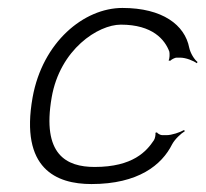

<svg xmlns="http://www.w3.org/2000/svg" viewBox="-20 -452 517 483"><path d="M62 -207C30 -27 122 11 210 11C328 11 387 -37 413 -89C420 -102 435 -116 445 -122L443 -125C433 -119 412 -112 399 -112H388C384 -112 376 -116 375 -119L371 -118C372 -114 370 -103 367 -99C349 -72 315 -32 218 -32C147 -32 85 -63 110 -207C131 -328 227 -390 284 -390C364 -390 395 -352 406 -322C407 -317 407 -304 404 -300L408 -299C411 -302 419 -307 425 -307H433C448 -307 467 -299 475 -293L477 -296C469 -302 459 -318 456 -332C445 -389 389 -432 288 -432C191 -432 87 -346 62 -207Z"/></svg>

Font: Armata Saber
Style: RgIta
Weight: 400
Designer: Jasper
Foundry: Cannot Into Space Fonts
Version: Version 0.970